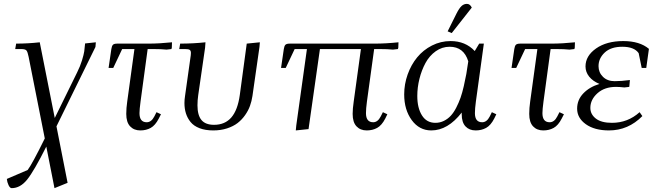

<svg xmlns="http://www.w3.org/2000/svg" viewBox="-20 -663 3381 986"><path d="M15.1 255.9 122.1 210Q144.5 180.7 210 47.9L127 -371.1Q122.1 -396 116 -403.6Q109.9 -411.1 88.9 -411.1H58.1L63 -439Q124 -439 184.1 -445.8L261.2 -57.1L376 -291Q392.1 -323.2 401.1 -353Q410.2 -382.8 412.6 -398.9Q415 -415 417 -439.9L472.2 -445.8L470.2 -421.9L270 -14.2L327.1 275.9L259.8 303.2L217.8 89.8Q154.8 215.3 119.4 259.3Q84 303.2 40 303.2Q31.2 303.2 23.9 287.8Q16.6 272.5 15.1 255.9Z M537.6 -314 551.8 -411.1Q554.2 -427.2 560.1 -433.1Q565.9 -439 582.5 -439H742.7Q798.3 -439 863.3 -445.8L862.3 -418L860.4 -411.1L835.4 -408.2Q808.6 -411.1 766.6 -411.1H738.3L701.7 -141.1Q696.3 -100.6 696.3 -82Q696.3 -35.2 733.4 -35.2Q757.3 -35.2 772.5 -64.9L783.7 -86.9L806.6 -76.2L795.4 -54.2Q777.3 -19 753.9 -6.1Q730.5 6.8 700.7 6.8Q668 6.8 648.2 -14.2Q628.4 -35.2 628.4 -78.1Q628.4 -107.9 633.3 -141.1L670.4 -411.1H607.4L561.5 -314Z M900.4 -411.1 905.3 -439Q972.2 -439 1035.2 -445.8L1033.2 -418L998 -174.8Q994.1 -147.9 994.1 -122.1Q994.1 -71.3 1014.6 -46.6Q1035.2 -22 1079.1 -22Q1135.3 -22 1168 -59.8Q1200.7 -97.7 1211.4 -174.8L1247.1 -439L1314.5 -445.8L1312.5 -421.9L1276.4 -169.9Q1272.5 -143.6 1263.7 -119.1Q1254.9 -94.7 1238.5 -71.5Q1222.2 -48.3 1200.2 -31.2Q1178.2 -14.2 1146 -3.7Q1113.8 6.8 1075.2 6.8Q1034.7 6.8 1004.9 -4.6Q975.1 -16.1 958.7 -36.4Q942.4 -56.6 934.8 -80.8Q927.2 -105 927.2 -133.8Q927.2 -151.4 930.2 -169.9L957.5 -363.8Q960.4 -380.9 960.4 -391.1Q960.4 -402.8 954.1 -407Q947.8 -411.1 930.2 -411.1Z M1423.3 -314 1437.5 -411.1Q1439.9 -427.2 1445.8 -433.1Q1451.7 -439 1468.3 -439H1905.3Q1961.4 -439 2026.4 -445.8L2025.4 -418L2023.4 -411.1L1998 -408.2Q1971.2 -411.1 1929.2 -411.1H1901.4L1864.3 -141.1Q1859.4 -104.5 1859.4 -82Q1859.4 -35.2 1896.5 -35.2Q1919.9 -35.2 1935.1 -64.9L1946.3 -86.9L1969.2 -76.2L1958.5 -54.2Q1940.4 -19 1916.7 -6.1Q1893.1 6.8 1863.3 6.8Q1830.6 6.8 1810.8 -14.2Q1791 -35.2 1791 -78.1Q1791 -104.5 1796.4 -141.1L1833.5 -411.1H1623L1564.5 0L1499 6.8L1501.5 -19L1556.2 -411.1H1493.2L1447.3 -314Z M2055.7 -178.2Q2055.7 -231 2073.5 -280.8Q2091.3 -330.6 2122.3 -368.4Q2153.3 -406.2 2198.2 -429.2Q2243.2 -452.1 2293.9 -452.1Q2370.1 -452.1 2418 -400.9L2440.9 -439H2464.8L2423.8 -141.1Q2418.9 -104.5 2418.9 -82Q2418.9 -35.2 2456.1 -35.2Q2480 -35.2 2495.1 -64.9L2505.9 -86.9L2528.8 -76.2L2518.1 -54.2Q2500 -19 2476.3 -6.1Q2452.6 6.8 2422.9 6.8Q2390.1 6.8 2370.6 -13.9Q2351.1 -34.7 2351.1 -76.2V-85Q2279.8 6.8 2194.8 6.8Q2133.3 6.8 2094.5 -46.1Q2055.7 -99.1 2055.7 -178.2ZM2123 -169.9Q2123 -108.4 2147 -70.3Q2170.9 -32.2 2215.8 -32.2Q2239.3 -32.2 2259.5 -42.2Q2279.8 -52.2 2294.9 -68.6Q2310.1 -85 2323 -110.1Q2335.9 -135.3 2345 -160.9Q2354 -186.5 2361.8 -220.7Q2369.6 -254.9 2374.8 -283.4Q2379.9 -312 2384.8 -348.1Q2361.8 -422.9 2289.1 -422.9Q2250 -422.9 2217.5 -399.7Q2185.1 -376.5 2165 -339.4Q2145 -302.2 2134 -258.3Q2123 -214.4 2123 -169.9ZM2278.8 -502 2324.7 -594.2Q2338.4 -621.1 2350.3 -632.1Q2362.3 -643.1 2377.9 -643.1Q2393.6 -643.1 2402.8 -624L2299.8 -493.2Z M2606.9 -314 2621.1 -411.1Q2623.5 -427.2 2629.4 -433.1Q2635.3 -439 2651.9 -439H2812Q2867.7 -439 2932.6 -445.8L2931.6 -418L2929.7 -411.1L2904.8 -408.2Q2877.9 -411.1 2835.9 -411.1H2807.6L2771 -141.1Q2765.6 -100.6 2765.6 -82Q2765.6 -35.2 2802.7 -35.2Q2826.7 -35.2 2841.8 -64.9L2853 -86.9L2876 -76.2L2864.7 -54.2Q2846.7 -19 2823.2 -6.1Q2799.8 6.8 2770 6.8Q2737.3 6.8 2717.5 -14.2Q2697.8 -35.2 2697.8 -78.1Q2697.8 -107.9 2702.6 -141.1L2739.7 -411.1H2676.8L2630.9 -314Z M2943.8 -105Q2943.8 -150.4 2975.8 -183.6Q3007.8 -216.8 3058.6 -231.9Q3024.4 -246.1 3005.6 -269.5Q2986.8 -293 2986.8 -321.8Q2986.8 -376 3041 -414.1Q3095.2 -452.1 3180.7 -452.1Q3265.1 -452.1 3312.5 -412.1L3298.8 -314H3275.4L3259.8 -390.1Q3236.8 -422.9 3175.8 -422.9Q3117.2 -422.9 3085.4 -393.1Q3053.7 -363.3 3053.7 -323.2Q3053.7 -291 3076.4 -268.6Q3099.1 -246.1 3136.7 -246.1Q3170.4 -246.1 3214.8 -252L3212.4 -224.1L3211.4 -216.8L3186.5 -213.9Q3161.1 -216.8 3143.6 -216.8Q3084.5 -216.8 3048.1 -184.1Q3011.7 -151.4 3011.7 -108.9Q3011.7 -76.2 3039.8 -54.2Q3067.9 -32.2 3122.6 -32.2Q3204.1 -32.2 3264.6 -86.9L3278.8 -66.9Q3206.1 6.8 3107.4 6.8Q3033.2 6.8 2988.5 -25.1Q2943.8 -57.1 2943.8 -105Z"/></svg>

Font: Dihjauti S
Style: Italic
Weight: 400
Italic angle: -9°
Designer: T. Christopher White
Version: Version 3.0.0